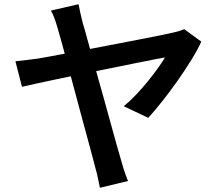

<svg xmlns="http://www.w3.org/2000/svg" viewBox="-20 -830 1040 909"><path d="M352 -810Q355 -792 360 -770Q365 -748 371 -724Q383 -684 398.5 -626.5Q414 -569 432.5 -503Q451 -437 470 -369.5Q489 -302 505.5 -241Q522 -180 535.5 -133Q549 -86 556 -62Q559 -51 564 -34.5Q569 -18 575 -1.5Q581 15 586 27L453 59Q449 39 443.5 13Q438 -13 431 -37Q426 -57 415.5 -96.5Q405 -136 390.5 -189Q376 -242 360 -301.5Q344 -361 328 -421Q312 -481 297.5 -535Q283 -589 271.5 -631Q260 -673 253 -696Q244 -728 236.5 -747Q229 -766 221 -780ZM933 -633Q916 -595 886 -546.5Q856 -498 820.5 -447.5Q785 -397 748.5 -351Q712 -305 682 -272L566 -327Q595 -351 624 -381.5Q653 -412 679.5 -444.5Q706 -477 727 -506.5Q748 -536 761 -558Q747 -556 709.5 -548.5Q672 -541 617 -530Q562 -519 498.5 -506Q435 -493 370.5 -480Q306 -467 248.5 -455Q191 -443 148 -433.5Q105 -424 84 -419L53 -540Q81 -543 107 -546Q133 -549 162 -553Q175 -555 212 -562Q249 -569 301 -578.5Q353 -588 412.5 -599.5Q472 -611 532.5 -622.5Q593 -634 647 -644.5Q701 -655 740 -663Q779 -671 796 -675Q811 -678 826 -682.5Q841 -687 852 -692Z"/></svg>

Font: Noto Sans JP SemiBold
Style: Regular
Weight: 600
Designer: Ryoko NISHIZUKA  (kana, bopomofo & ideographs); Paul D. Hunt (Latin, Greek & Cyrillic); Sandoll Communications , Soo-you
Foundry: Adobe
Version: Version 2.004-H2;hotconv 1.0.118;makeotfexe 2.5.65603